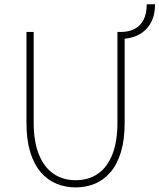

<svg xmlns="http://www.w3.org/2000/svg" viewBox="-20 -846 729 878"><path d="M326 11Q279 11 238 -6Q197 -23 166.2 -58.8Q135.5 -94.5 118.2 -150.5Q101 -206.5 101 -284V-700H134V-286Q134 -198.5 157.8 -139.8Q181.5 -81 224.5 -51.5Q267.5 -22 326 -22Q385 -22 427.8 -51.5Q470.5 -81 493.8 -139.8Q517 -198.5 517 -286V-700H550V-284Q550 -206.5 533 -150.5Q516 -94.5 485.5 -58.8Q455 -23 414.2 -6Q373.5 11 326 11ZM535 -668.5V-700Q568.5 -700 594.8 -713.2Q621 -726.5 636 -754.5Q651 -782.5 651 -826.5H689Q689 -785.5 676.5 -755.8Q664 -726 642.5 -706.8Q621 -687.5 593.2 -678Q565.5 -668.5 535 -668.5Z"/></svg>

Font: Trispace Thin Thin
Style: Regular
Weight: 250
Version: Version 1.210